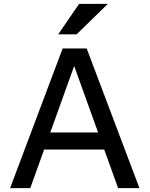

<svg xmlns="http://www.w3.org/2000/svg" viewBox="-20 -970 771 990"><path d="M32 0 303 -720H395L136 0ZM589 0 330 -720H427L699 0ZM169 -287H555V-199H169ZM375 -793H280L388 -950H536Z"/></svg>

Font: Instrument Sans Medium
Style: Regular
Weight: 500
Designer: Rodrigo Fuenzalida
Foundry: fragTYPE
Version: Version 1.000;gftools[0.9.28]